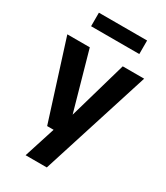

<svg xmlns="http://www.w3.org/2000/svg" viewBox="-237 -855 1013 1173"><g transform="rotate(30 270.0 -269.0)"><path d="M172.5 0 -1 -547H157.5L272.5 -138L390 -547H541L297 220H147.5L218 0ZM100 -662.5V-758H440V-662.5Z"/></g></svg>

Font: Encode Sans SmCnd
Style: Bold
Weight: 700
Width: 4
Designer: Multiple Designers
Foundry: Impallari Type
Version: Version 3.002; ttfautohint (v1.8.3) -l 8 -r 50 -G 200 -x 14 